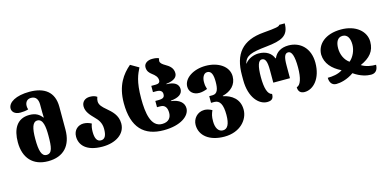

<svg xmlns="http://www.w3.org/2000/svg" viewBox="-88 -1311 4273 2103"><g transform="rotate(-15 2049.0 -260.0)"><path d="M311 14C487 14 582 -91 582 -272V-530C582 -702 473 -774 307 -774C154 -774 61 -719 61 -649C61 -618 86 -579 154 -579C181 -579 217 -582 245 -591C240 -604 238 -618 238 -631C238 -671 260 -705 307 -705C364 -705 385 -663 385 -608V-576C385 -547 385 -492 387 -462H382C354 -500 314 -529 241 -529C97 -529 42 -418 42 -272C42 -94 139 14 311 14ZM312 -57C255 -57 236 -125 236 -258C236 -378 255 -448 310 -448C375 -448 385 -354 385 -258C385 -125 375 -57 312 -57Z M928 14C1076 14 1190 -59 1190 -178C1190 -275 1127 -327 1074 -373C1035 -406 1002 -437 1002 -479C1002 -494 1005 -510 1012 -528C993 -542 969 -550 932 -550C875 -550 839 -515 839 -465C839 -404 883 -358 923 -317C959 -281 993 -241 993 -170C993 -98 975 -57 928 -57C883 -57 863 -98 863 -170C863 -206 868 -235 878 -261C853 -275 820 -285 789 -285C728 -285 674 -242 674 -167C674 -73 742 14 928 14Z M1622 14C1816 14 1923 -69 1923 -155C1923 -219 1870 -263 1779 -274V-279C1870 -287 1915 -320 1915 -375C1915 -430 1870 -465 1779 -465V-470C1870 -480 1905 -514 1905 -558C1905 -619 1861 -649 1823 -671C1790 -690 1768 -708 1768 -730C1768 -741 1770 -750 1775 -760C1758 -770 1735 -774 1698 -774C1650 -774 1605 -749 1605 -704C1605 -658 1629 -635 1654 -616C1686 -592 1713 -567 1713 -528C1713 -501 1694 -491 1662 -491H1614V-420H1652C1703 -420 1720 -398 1720 -370C1720 -334 1703 -320 1648 -320H1614V-249H1652C1707 -249 1727 -210 1727 -155C1727 -103 1698 -57 1622 -57C1495 -57 1471 -220 1471 -385C1471 -582 1508 -652 1541 -720L1448 -774C1358 -697 1274 -587 1274 -385C1274 -108 1400 14 1622 14Z M2246 254C2426 254 2524 134 2524 22C2524 -101 2436 -159 2342 -179V-183C2436 -205 2502 -267 2502 -362C2502 -475 2387 -549 2244 -549C2105 -549 1992 -475 1992 -380C1992 -324 2033 -280 2104 -280C2132 -280 2163 -288 2195 -300C2186 -329 2182 -345 2182 -384C2182 -425 2200 -478 2244 -478C2293 -478 2307 -427 2307 -352C2307 -273 2293 -218 2235 -218H2198V-142H2235C2298 -142 2327 -88 2327 27C2327 136 2298 183 2247 183C2197 183 2167 136 2167 60C2167 2 2175 -22 2192 -61C2161 -78 2132 -86 2106 -86C2025 -86 1972 -20 1972 49C1972 171 2077 254 2246 254Z M2796 9C2856 9 2869 -19 2869 -63C2821 -73 2798 -147 2798 -271C2798 -398 2818 -458 2858 -458C2898 -458 2914 -418 2914 -323V-179H3103V-323C3103 -418 3117 -458 3157 -458C3197 -458 3219 -398 3219 -271C3219 -150 3194 -74 3149 -64C3149 -20 3171 9 3220 9C3321 9 3416 -94 3416 -271C3416 -438 3311 -530 3179 -530C3095 -530 3037 -493 3011 -430H3006C2982 -493 2923 -530 2840 -530C2786 -530 2721 -506 2686 -458H2682C2707 -543 2764 -562 2946 -581C3118 -599 3203 -632 3203 -774H3141C3133 -756 3098 -749 2954 -737C2707 -717 2603 -587 2603 -346V-291C2603 -93 2703 9 2796 9Z M3579 14C3624 14 3702 -1 3778 -55C3853 -1 3928 14 3973 14C4033 14 4052 -33 4052 -77C4001 -77 3942 -84 3889 -117C3999 -166 4056 -230 4056 -338C4056 -456 3947 -550 3780 -550C3601 -550 3500 -456 3500 -338C3504 -239 3570 -166 3672 -117C3624 -84 3558 -76 3504 -76C3504 -32 3523 14 3579 14ZM3780 -184C3727 -221 3697 -287 3697 -358C3697 -430 3723 -478 3778 -478C3833 -478 3859 -430 3859 -358C3859 -292 3826 -221 3780 -184Z"/></g></svg>

Font: Noto Serif Georgian Black
Style: Regular
Weight: 900
Designer: Monotype Design Team, Akaki Razmadze
Foundry: Google LLC
Version: Version 2.003